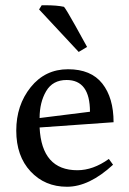

<svg xmlns="http://www.w3.org/2000/svg" viewBox="-20 -696 490 732"><path d="M275 -47Q335 -47 395 -90L411 -68Q320 16 235.5 16Q151 16 96.5 -42.5Q42 -101 42 -198Q42 -295 97 -363.5Q152 -432 239.5 -432Q327 -432 370 -377.5Q413 -323 413 -230L131 -210Q139 -47 275 -47ZM234 -391Q181 -391 156 -348.5Q131 -306 131 -246L323 -270Q323 -391 234 -391ZM139 -676Q143 -676 152 -676Q197 -676 224 -670Q232 -661 267 -598.5Q302 -536 312 -517L280 -498L129 -660Z"/></svg>

Font: Buenard
Style: Regular
Weight: 400
Designer: Gustavo Ibarra
Foundry: FontFuror
Version: Version 1.001 2011